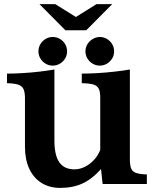

<svg xmlns="http://www.w3.org/2000/svg" viewBox="-20 -900 760 939"><path d="M299.8 -752 172.9 -879.9H250L351.1 -816.9L452.1 -879.9H528.8L401.9 -752ZM237.8 -719.2Q256.8 -719.2 272.9 -709.7Q289.1 -700.2 298.6 -684.1Q308.1 -668 308.1 -648.9Q308.1 -629.9 298.6 -614Q289.1 -598.1 272.9 -588.6Q256.8 -579.1 237.8 -579.1Q219.2 -579.1 203.1 -588.6Q187 -598.1 177.5 -614Q168 -629.9 168 -648.9Q168 -668 177.5 -684.1Q187 -700.2 203.1 -709.7Q219.2 -719.2 237.8 -719.2ZM467.8 -719.2Q486.8 -719.2 502.9 -709.7Q519 -700.2 528.6 -684.1Q538.1 -668 538.1 -648.9Q538.1 -629.9 528.6 -614Q519 -598.1 502.9 -588.6Q486.8 -579.1 467.8 -579.1Q449.2 -579.1 433.1 -588.6Q417 -598.1 407.5 -614Q397.9 -629.9 397.9 -648.9Q397.9 -668 407.5 -683.6Q417 -699.2 433.1 -709Q449.2 -718.8 467.8 -719.2ZM474.1 -73.2Q430.7 -24.4 383.5 -2.7Q336.4 19 274.9 19Q221.7 19 182.9 -5.4Q144 -29.8 123 -75Q102.1 -120.1 102.1 -182.1V-409.2Q103 -443.4 96.4 -460.9Q89.8 -478.5 70.8 -485.4Q51.8 -492.2 14.2 -493.2V-540Q50.3 -540 91.1 -542.5Q131.8 -544.9 172.1 -549.6Q212.4 -554.2 246.1 -560.1V-211.9Q246.1 -141.1 270 -106.4Q293.9 -71.8 344.2 -71.8Q370.1 -71.8 394.8 -84Q419.4 -96.2 439.5 -117.7Q459.5 -139.2 470.2 -167V-407.2Q471.2 -434.1 468 -450.7Q464.8 -467.3 455.3 -476.3Q445.8 -485.4 427.7 -489Q409.7 -492.7 379.9 -493.2V-540Q416 -540 457.5 -542.5Q499 -544.9 540 -549.6Q581.1 -554.2 615.2 -560.1V-131.8Q614.3 -97.7 620.1 -79.6Q626 -61.5 644.3 -54.7Q662.6 -47.9 698.2 -46.9V0H481.9Z"/></svg>

Font: BIZ UDPMincho
Style: Bold
Weight: 700
Designer: TypeBank Co., Ltd.
Foundry: Morisawa Inc.
Version: Version 1.06